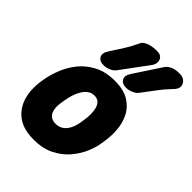

<svg xmlns="http://www.w3.org/2000/svg" viewBox="-231 -909 1042 1042"><g transform="rotate(45 290.0 -388.0)"><path d="M492 -225Q487 -191 469 -149Q451 -107 418.5 -69Q386 -31 336.5 -6Q287 19 218 19Q163 19 125.5 3Q88 -13 65 -40.5Q42 -68 31.5 -100Q21 -132 19.5 -165Q18 -198 22 -225L26 -250Q33 -292 51.5 -339Q70 -386 102.5 -426.5Q135 -467 185 -493Q235 -519 304 -519Q373 -519 414.5 -493Q456 -467 476 -426.5Q496 -386 499.5 -339Q503 -292 496 -250ZM336 -250Q340 -275 340 -298.5Q340 -322 334.5 -341.5Q329 -361 316.5 -372.5Q304 -384 282 -384Q261 -384 245 -372.5Q229 -361 217 -341.5Q205 -322 197.5 -298.5Q190 -275 186 -250L182 -225Q179 -207 180 -189.5Q181 -172 187.5 -157.5Q194 -143 207.5 -134.5Q221 -126 241 -126Q262 -126 278 -134.5Q294 -143 305 -157.5Q316 -172 322.5 -189.5Q329 -207 332 -225ZM272 -568Q262 -553 241.5 -544Q221 -535 201 -535H197Q170 -535 158 -555Q146 -575 166 -606Q192 -645 215 -682Q238 -719 255 -756Q261 -770 275 -778.5Q289 -787 308 -791Q327 -795 347 -795H354Q375 -795 386 -784Q397 -773 397.5 -756Q398 -739 386 -722Q357 -684 329 -645Q301 -606 272 -568ZM445 -568Q435 -553 414.5 -544Q394 -535 374 -535H370Q343 -535 331 -555Q319 -575 339 -606Q365 -645 390 -683.5Q415 -722 441 -761Q451 -776 471.5 -785.5Q492 -795 520 -795H527Q550 -795 564 -782.5Q578 -770 579.5 -752.5Q581 -735 566 -718Q530 -681 502 -643.5Q474 -606 445 -568Z"/></g></svg>

Font: Winky Sans
Style: Bold Italic
Weight: 700
Italic angle: -8.97852°
Designer: Simon Atzbach
Foundry: typofactur
Version: Version 1.205